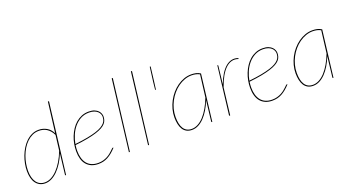

<svg xmlns="http://www.w3.org/2000/svg" viewBox="-53 -1275 3327 1835"><g transform="rotate(-20 1611.0 -357.0)"><path d="M379.5 0Q375.5 0 374.5 -2.2Q373.5 -4.5 373.5 -7L398 -216Q378.5 -167 352.8 -126.2Q327 -85.5 297.8 -56Q268.5 -26.5 236 -10.2Q203.5 6 170.5 6Q138 6 114 -7Q90 -20 74.2 -42.5Q58.5 -65 51 -96Q43.5 -127 43.5 -163Q43.5 -198.5 50.8 -237.2Q58 -276 72.2 -313.2Q86.5 -350.5 107.2 -383.8Q128 -417 154.5 -442.2Q181 -467.5 213 -482.2Q245 -497 282.5 -497Q325.5 -497 362.8 -476.2Q400 -455.5 421 -411.5L459.5 -720H470.5L382.5 0ZM170.5 -4Q202.5 -4 234.5 -20.5Q266.5 -37 296.2 -68Q326 -99 352.5 -143Q379 -187 400 -242L419 -395.5Q407 -421 391.8 -438.2Q376.5 -455.5 358.8 -466.5Q341 -477.5 321.5 -482.2Q302 -487 281.5 -487Q245.5 -487 214.8 -472.5Q184 -458 158.8 -433.5Q133.5 -409 114 -376.8Q94.5 -344.5 81.2 -308.5Q68 -272.5 61.2 -235Q54.5 -197.5 54.5 -163Q54.5 -126.5 62 -97.2Q69.5 -68 84 -47.2Q98.5 -26.5 120.2 -15.2Q142 -4 170.5 -4Z M910.5 -407Q910.5 -387.5 905.2 -369.8Q900 -352 886.2 -336Q872.5 -320 848 -306Q823.5 -292 785.2 -279.8Q747 -267.5 693 -257.2Q639 -247 566 -239Q561.5 -209.5 561.5 -181Q561.5 -140 571 -107.2Q580.5 -74.5 599.2 -51.5Q618 -28.5 646.2 -16.2Q674.5 -4 712.5 -4Q741 -4 764.2 -10.8Q787.5 -17.5 806 -27.5Q824.5 -37.5 838.8 -49Q853 -60.5 863.2 -70.5Q873.5 -80.5 880.5 -87.2Q887.5 -94 891.5 -94Q894.5 -94 896.5 -92L897.5 -91Q874 -65.5 851.8 -47.2Q829.5 -29 807 -17Q784.5 -5 761 0.5Q737.5 6 711.5 6Q671.5 6 641.2 -7Q611 -20 590.8 -44Q570.5 -68 560.5 -102.8Q550.5 -137.5 550.5 -181Q550.5 -217 557.5 -254.8Q564.5 -292.5 578.5 -327.5Q592.5 -362.5 613 -393.5Q633.5 -424.5 660.2 -447.5Q687 -470.5 719.8 -483.8Q752.5 -497 791.5 -497Q826.5 -497 849.5 -487.5Q872.5 -478 886 -464Q899.5 -450 905 -434.5Q910.5 -419 910.5 -407ZM791.5 -487Q744 -487 706.2 -466.5Q668.5 -446 640.2 -412.5Q612 -379 593.8 -336.2Q575.5 -293.5 567.5 -249Q641.5 -257 695 -267.2Q748.5 -277.5 785.5 -289.5Q822.5 -301.5 845.2 -315.2Q868 -329 880.5 -344Q893 -359 897.2 -374.8Q901.5 -390.5 901.5 -407Q901.5 -419 895.8 -433Q890 -447 877.2 -459Q864.5 -471 843.2 -479Q822 -487 791.5 -487Z M1021.5 0 1108.5 -720H1119.5L1031.5 0Z M1216.5 0 1303.5 -720H1314.5L1226.5 0Z M1497 -700 1479 -553 1469 -477Q1469 -473 1465 -473Q1461 -473 1461 -477L1469 -553L1488 -700Z M1869.5 0H1866.5Q1862.5 0 1861.5 -2.2Q1860.5 -4.5 1860.5 -7L1884.5 -215Q1865.5 -166.5 1841 -125.8Q1816.5 -85 1788.2 -55.8Q1760 -26.5 1728.5 -10.2Q1697 6 1663.5 6Q1631 6 1608.2 -6.5Q1585.5 -19 1571.2 -41.5Q1557 -64 1550.2 -95Q1543.5 -126 1543.5 -163Q1543.5 -205 1554.5 -246Q1565.5 -287 1585 -324Q1604.5 -361 1631.5 -392.5Q1658.5 -424 1690.8 -447Q1723 -470 1759.2 -483Q1795.5 -496 1833.5 -496Q1860.5 -496 1883 -490.8Q1905.5 -485.5 1926.5 -472ZM1663.5 -4Q1695.5 -4 1726.8 -20.5Q1758 -37 1786.5 -68Q1815 -99 1840.5 -142.8Q1866 -186.5 1887 -241.5L1915 -467Q1896.5 -477 1876.5 -481.5Q1856.5 -486 1833.5 -486Q1797.5 -486 1763 -473.5Q1728.5 -461 1697.5 -439Q1666.5 -417 1640.5 -386.5Q1614.5 -356 1595.5 -320Q1576.5 -284 1566 -244Q1555.5 -204 1555.5 -163Q1555.5 -126.5 1561.8 -97.2Q1568 -68 1581 -47.2Q1594 -26.5 1614.5 -15.2Q1635 -4 1663.5 -4Z M2040.5 0 2099.5 -492H2101.5Q2105.5 -492 2106.5 -489.8Q2107.5 -487.5 2107.5 -485L2087 -304Q2108 -359.5 2133.2 -399.8Q2158.5 -440 2187.2 -463.8Q2216 -487.5 2247.5 -494Q2279 -500.5 2312.5 -488L2310.5 -479Q2275.5 -492 2243.2 -483.5Q2211 -475 2182.5 -447.8Q2154 -420.5 2129.2 -376.5Q2104.5 -332.5 2084 -274L2051.5 0Z M2680 -407Q2680 -387.5 2674.8 -369.8Q2669.5 -352 2655.8 -336Q2642 -320 2617.5 -306Q2593 -292 2554.8 -279.8Q2516.5 -267.5 2462.5 -257.2Q2408.5 -247 2335.5 -239Q2331 -209.5 2331 -181Q2331 -140 2340.5 -107.2Q2350 -74.5 2368.8 -51.5Q2387.5 -28.5 2415.8 -16.2Q2444 -4 2482 -4Q2510.5 -4 2533.8 -10.8Q2557 -17.5 2575.5 -27.5Q2594 -37.5 2608.2 -49Q2622.5 -60.5 2632.8 -70.5Q2643 -80.5 2650 -87.2Q2657 -94 2661 -94Q2664 -94 2666 -92L2667 -91Q2643.5 -65.5 2621.2 -47.2Q2599 -29 2576.5 -17Q2554 -5 2530.5 0.5Q2507 6 2481 6Q2441 6 2410.8 -7Q2380.5 -20 2360.2 -44Q2340 -68 2330 -102.8Q2320 -137.5 2320 -181Q2320 -217 2327 -254.8Q2334 -292.5 2348 -327.5Q2362 -362.5 2382.5 -393.5Q2403 -424.5 2429.8 -447.5Q2456.5 -470.5 2489.2 -483.8Q2522 -497 2561 -497Q2596 -497 2619 -487.5Q2642 -478 2655.5 -464Q2669 -450 2674.5 -434.5Q2680 -419 2680 -407ZM2561 -487Q2513.5 -487 2475.8 -466.5Q2438 -446 2409.8 -412.5Q2381.5 -379 2363.2 -336.2Q2345 -293.5 2337 -249Q2411 -257 2464.5 -267.2Q2518 -277.5 2555 -289.5Q2592 -301.5 2614.8 -315.2Q2637.5 -329 2650 -344Q2662.5 -359 2666.8 -374.8Q2671 -390.5 2671 -407Q2671 -419 2665.2 -433Q2659.5 -447 2646.8 -459Q2634 -471 2612.8 -479Q2591.5 -487 2561 -487Z M3102 0H3099Q3095 0 3094 -2.2Q3093 -4.5 3093 -7L3117 -215Q3098 -166.5 3073.5 -125.8Q3049 -85 3020.8 -55.8Q2992.5 -26.5 2961 -10.2Q2929.5 6 2896 6Q2863.5 6 2840.8 -6.5Q2818 -19 2803.8 -41.5Q2789.5 -64 2782.8 -95Q2776 -126 2776 -163Q2776 -205 2787 -246Q2798 -287 2817.5 -324Q2837 -361 2864 -392.5Q2891 -424 2923.2 -447Q2955.5 -470 2991.8 -483Q3028 -496 3066 -496Q3093 -496 3115.5 -490.8Q3138 -485.5 3159 -472ZM2896 -4Q2928 -4 2959.2 -20.5Q2990.5 -37 3019 -68Q3047.5 -99 3073 -142.8Q3098.5 -186.5 3119.5 -241.5L3147.5 -467Q3129 -477 3109 -481.5Q3089 -486 3066 -486Q3030 -486 2995.5 -473.5Q2961 -461 2930 -439Q2899 -417 2873 -386.5Q2847 -356 2828 -320Q2809 -284 2798.5 -244Q2788 -204 2788 -163Q2788 -126.5 2794.2 -97.2Q2800.5 -68 2813.5 -47.2Q2826.5 -26.5 2847 -15.2Q2867.5 -4 2896 -4Z"/></g></svg>

Font: Lato Hairline
Style: Italic
Weight: 100
Italic angle: -7°
Designer: Lukasz Dziedzic
Foundry: tyPoland Lukasz Dziedzic
Version: Version 2.007; 2014-02-27